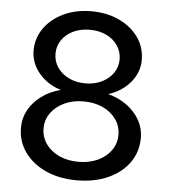

<svg xmlns="http://www.w3.org/2000/svg" viewBox="-52 -758 726 817"><g transform="rotate(5 311.0 -350.0)"><path d="M306 11Q231 11 173.5 -15Q116 -41 83 -87Q50 -133 50 -192Q50 -233 69.5 -268Q89 -303 124.5 -329Q160 -355 205 -366Q147 -384 111 -427Q75 -470 75 -523Q75 -577 105.5 -619.5Q136 -662 188 -686.5Q240 -711 306 -711Q372 -711 424.5 -686.5Q477 -662 507 -619.5Q537 -577 537 -523Q537 -470 501 -427Q465 -384 407 -366Q476 -348 519 -300.5Q562 -253 562 -192Q562 -133 529.5 -87Q497 -41 439 -15Q381 11 306 11ZM306 -403Q345 -403 376 -418Q407 -433 425 -459Q443 -485 443 -517Q443 -550 425 -576.5Q407 -603 376 -617.5Q345 -632 306 -632Q267 -632 236 -617.5Q205 -603 187 -577Q169 -551 169 -518Q169 -485 187 -459Q205 -433 236 -418Q267 -403 306 -403ZM306 -68Q352 -68 388 -84.5Q424 -101 445 -130.5Q466 -160 466 -197Q466 -234 445 -263.5Q424 -293 388 -309.5Q352 -326 306 -326Q260 -326 224 -309Q188 -292 167 -263Q146 -234 146 -197Q146 -160 167 -130.5Q188 -101 224 -84.5Q260 -68 306 -68Z"/></g></svg>

Font: Red Hat Display SemiBold
Style: Regular
Weight: 600
Designer: Pentagram, MCKL
Foundry: Pentagram, MCKL
Version: Version 1.023